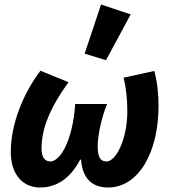

<svg xmlns="http://www.w3.org/2000/svg" viewBox="-20 -823 759 855"><path d="M158 12C227 12 290 -23 337 -112H341C347 -26 393 12 461 12C597 12 686 -144 686 -352C686 -400 681 -458 667 -507L530 -477C542 -433 547 -377 547 -328C547 -206 498 -104 454 -104C427 -104 415 -124 415 -172C415 -223 435 -309 457 -360H315C303 -190 246 -104 204 -104C180 -104 165 -123 165 -161C165 -252 203 -343 285 -457L160 -508C85 -409 28 -273 28 -146C28 -45 83 12 158 12ZM452 -555 562 -759 430 -803 357 -584Z"/></svg>

Font: Source Sans Pro
Style: Bold Italic
Weight: 700
Italic angle: -11°
Designer: Paul D. Hunt
Foundry: Adobe Systems Incorporated
Version: Version 3.006;hotconv 1.0.111;makeotfexe 2.5.65597